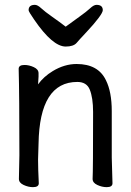

<svg xmlns="http://www.w3.org/2000/svg" viewBox="-20 -755 540 792"><path d="M251 -563Q197 -563 121 -674Q98 -707 98 -713Q98 -735 124 -735Q135 -735 150 -721Q165 -707 195 -686Q225 -665 251 -645Q278 -665 307.5 -686Q337 -707 352 -721Q367 -735 378 -735Q404 -735 404 -713Q404 -704 386 -680Q368 -656 337 -623Q306 -590 296 -578Q283 -563 251 -563ZM420 17Q401 17 381.5 8Q362 -1 362 -17Q364 -51 364 -293Q364 -352 350 -386Q337 -417 299 -417Q143 -417 139 -162L137 -97Q137 -59 140 1Q140 17 116 17Q97 17 77.5 8Q58 -1 58 -17L60 -115Q60 -364 57 -471Q57 -487 81 -487Q100 -487 119.5 -478Q139 -469 139 -453V-439Q138 -422 137 -407Q160 -439 198 -462Q246 -491 296 -491Q385 -491 417 -424Q441 -376 441 -297V-105L444 1Q444 17 420 17Z"/></svg>

Font: Moon Stars Kai HW
Style: Bold
Weight: 700
Designer: GuiWonder
Version: Version 1.101